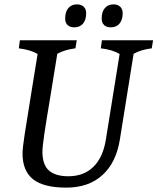

<svg xmlns="http://www.w3.org/2000/svg" viewBox="-20 -851 720 878"><path d="M83 -150Q83 -172 93 -238Q103 -304 126 -444L152 -604Q121 -623 66 -630L71 -667H331L325 -630Q276 -624 242 -605L212 -420Q191 -295 182.5 -237Q174 -179 174 -157Q174 -98 203.5 -71.5Q233 -45 293 -45Q363 -45 407 -88Q451 -131 464 -212L527 -604Q494 -624 441 -630L446 -667H680L674 -630Q625 -624 591 -605L528 -212Q511 -107 448 -50Q385 7 283 7Q180 7 131.5 -31Q83 -69 83 -150ZM278 -766Q278 -797 292.5 -814Q307 -831 332 -831Q352 -831 363 -820Q374 -809 374 -791Q374 -760 359.5 -743Q345 -726 320 -726Q300 -726 289 -736.5Q278 -747 278 -766ZM445 -766Q445 -797 459.5 -814Q474 -831 499 -831Q519 -831 530 -820Q541 -809 541 -791Q541 -760 526.5 -743Q512 -726 487 -726Q467 -726 456 -736.5Q445 -747 445 -766Z"/></svg>

Font: Caladea
Style: Italic
Weight: 400
Italic angle: -9°
Designer: Carolina Giovagnoli and Andres Torresi
Foundry: Carolina Giovagnoli & Andres Torresi
Version: Version 1.001